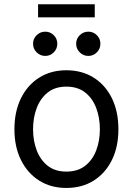

<svg xmlns="http://www.w3.org/2000/svg" viewBox="-20 -885 634 916"><path d="M296.4 11.7Q222.7 11.7 167 -23.4Q111.3 -58.6 80.1 -121.6Q48.8 -184.6 48.8 -268.1Q48.8 -353 80.1 -416.3Q111.3 -479.5 167 -514.6Q222.7 -549.8 296.4 -549.8Q371.1 -549.8 427 -514.6Q482.9 -479.5 513.9 -416.3Q544.9 -353 544.9 -268.1Q544.9 -184.6 513.9 -121.6Q482.9 -58.6 427 -23.4Q371.1 11.7 296.4 11.7ZM296.4 -66.4Q351.1 -66.4 386.5 -94.2Q421.9 -122.1 439.2 -168Q456.5 -213.9 456.5 -268.1Q456.5 -322.8 439.2 -369.1Q421.9 -415.5 386.5 -443.6Q351.1 -471.7 296.4 -471.7Q242.7 -471.7 207.5 -443.6Q172.4 -415.5 155 -369.4Q137.7 -323.2 137.7 -268.1Q137.7 -213.9 155 -168Q172.4 -122.1 207.5 -94.2Q242.7 -66.4 296.4 -66.4ZM401.4 -618.2Q377.4 -618.2 360.4 -635.3Q343.3 -652.3 343.3 -676.3Q343.3 -700.2 360.4 -717Q377.4 -733.9 401.4 -733.9Q425.3 -733.9 442.1 -717Q459 -700.2 459 -676.3Q459 -652.3 442.1 -635.3Q425.3 -618.2 401.4 -618.2ZM195.8 -618.2Q171.9 -618.2 154.8 -635.3Q137.7 -652.3 137.7 -676.3Q137.7 -700.2 154.8 -717Q171.9 -733.9 195.8 -733.9Q219.7 -733.9 236.6 -717Q253.4 -700.2 253.4 -676.3Q253.4 -652.3 236.6 -635.3Q219.7 -618.2 195.8 -618.2ZM432.1 -864.7V-802.2H161.6V-864.7Z"/></svg>

Font: Inter 16pt
Style: Regular
Weight: 400
Version: Version 4.001;git-66647c0bb